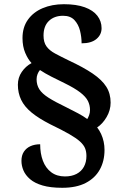

<svg xmlns="http://www.w3.org/2000/svg" viewBox="-20 -780 584 913"><path d="M276 113Q220 113 182.5 102Q145 91 123 72Q101 53 91.5 30.5Q82 8 82 -15Q82 -41 93.5 -58.5Q105 -76 125 -85Q145 -94 171 -94Q171 -50 184 -15.5Q197 19 223.5 39Q250 59 289 59Q321 59 344 47Q367 35 379 13Q391 -9 391 -38Q391 -59 384.5 -75Q378 -91 360.5 -107Q343 -123 309 -142.5Q275 -162 219 -189Q164 -217 130 -245Q96 -273 80.5 -305.5Q65 -338 65 -377Q65 -411 83.5 -438Q102 -465 130 -480Q113 -498 100 -528.5Q87 -559 87 -599Q87 -650 112.5 -686Q138 -722 182.5 -741Q227 -760 284 -760Q343 -760 383 -745.5Q423 -731 443 -705Q463 -679 463 -646Q463 -615 438.5 -594.5Q414 -574 368 -574Q368 -604 360.5 -634Q353 -664 334 -684.5Q315 -705 280 -705Q238 -705 212.5 -680.5Q187 -656 187 -611Q187 -579 201 -559.5Q215 -540 242 -525.5Q269 -511 306 -493Q377 -460 421 -430Q465 -400 485.5 -367.5Q506 -335 506 -292Q506 -256 487 -223.5Q468 -191 442 -174Q453 -160 461 -142.5Q469 -125 473 -106Q477 -87 477 -67Q477 -14 454.5 26.5Q432 67 387.5 90Q343 113 276 113ZM395 -214Q400 -222 404 -233Q408 -244 408 -257Q408 -280 398 -300Q388 -320 361.5 -340.5Q335 -361 286 -385Q253 -401 223.5 -416Q194 -431 170 -447Q163 -439 158.5 -427.5Q154 -416 154 -403Q154 -376 167 -355.5Q180 -335 210.5 -315.5Q241 -296 295 -270Q327 -254 351.5 -241Q376 -228 395 -214Z"/></svg>

Font: Noto Serif Kannada
Style: Regular
Weight: 400
Designer: Universal Thirst, Indian Type Foundry and the Monotype Design Team
Foundry: Monotype Imaging Inc.
Version: Version 2.003